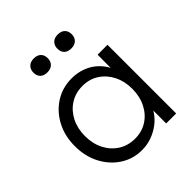

<svg xmlns="http://www.w3.org/2000/svg" viewBox="-208 -892 1038 1038"><g transform="rotate(-45 311.5 -372.5)"><path d="M280.7 10Q213 10 158.2 -25.5Q103.3 -61 71 -122.5Q38.7 -184 38.7 -262Q38.7 -341 71.7 -402.5Q104.7 -464 160.5 -499Q216.4 -534 285.4 -534Q326.7 -534 362 -521.6Q397.4 -509.3 424.4 -487Q451.4 -464.6 469.3 -434.9Q487.1 -405.2 492.1 -370.5L474.9 -376.9L475.5 -525H551.2V0H474.9V-140.8L493.8 -146.5Q486.8 -115.1 467.6 -86.8Q448.5 -58.4 419.4 -36.7Q390.4 -15 355.3 -2.5Q320.1 10 280.7 10ZM298.6 -60.4Q350.4 -60.4 390.9 -86.2Q431.5 -112.1 454.7 -157.8Q477.9 -203.6 477.9 -262.7Q477.9 -320.7 454.7 -366.1Q431.5 -411.5 390.9 -437.6Q350.4 -463.6 298 -463.6Q244.9 -463.6 203.8 -437.6Q162.8 -411.5 139.4 -366Q116 -320.4 116 -262Q116 -203.6 139.4 -158Q162.8 -112.5 203.8 -86.4Q244.9 -60.4 298.6 -60.4ZM399.9 -649.1Q373.2 -649.1 358.9 -663Q344.6 -677 344.6 -701.9Q344.6 -725.2 359.2 -740Q373.9 -754.8 399.8 -754.8Q426.2 -754.8 440.6 -740.8Q455 -726.9 455 -701.8Q455 -678.3 440.4 -663.7Q425.7 -649.1 399.9 -649.1ZM216.7 -649.1Q190.1 -649.1 175.8 -663Q161.5 -677 161.5 -701.9Q161.5 -725.2 176.1 -740Q190.7 -754.8 216.7 -754.8Q243.1 -754.8 257.4 -740.8Q271.8 -726.9 271.8 -701.8Q271.8 -678.3 257.2 -663.7Q242.6 -649.1 216.7 -649.1Z"/></g></svg>

Font: Lexend Medium
Style: Regular
Weight: 500
Designer: Bonnie Shaver-Troup, Thomas Jockin
Foundry: Lexend
Version: Version 1.005